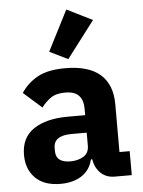

<svg xmlns="http://www.w3.org/2000/svg" viewBox="-57 -861 682 918"><g transform="rotate(-5 284.5 -402.0)"><path d="M457 0Q417 0 390.5 -25Q364 -50 357 -92H351Q339 -41 298 -14.5Q257 12 197 12Q118 12 76 -30Q34 -72 34 -141Q34 -224 94.5 -264.5Q155 -305 259 -305H342V-338Q342 -376 322 -398.5Q302 -421 255 -421Q211 -421 185 -402Q159 -383 142 -359L54 -437Q86 -484 134.5 -510.5Q183 -537 266 -537Q378 -537 434 -488Q490 -439 490 -345V-115H539V0ZM252 -91Q289 -91 315.5 -107Q342 -123 342 -159V-221H270Q183 -221 183 -162V-147Q183 -118 201 -104.5Q219 -91 252 -91ZM285 -579 197 -622 296 -816 419 -755Z"/></g></svg>

Font: IBM Plex Sans Thai
Style: Bold
Weight: 700
Designer: Mike Abbink, Paul van der Laan, Pieter van Rosmalen, Ben Mitchell, Mark Frömberg
Foundry: Bold Monday
Version: Version 1.2